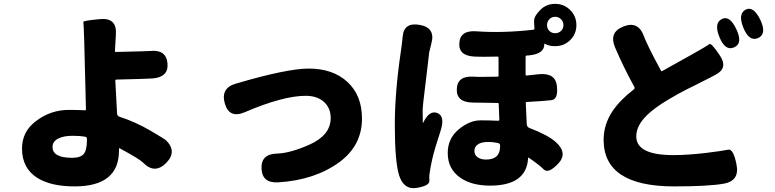

<svg xmlns="http://www.w3.org/2000/svg" viewBox="-20 -896 4010 994"><path d="M366 69Q245 69 175 26Q94 -24 94 -127Q94 -215 166 -269Q242 -327 336 -327Q379 -327 420 -325Q425 -325 425 -330L416 -684Q413 -776 411.5 -782.5Q410 -789 497 -797Q586 -806 580 -718L575 -632Q575 -627 580 -627Q751 -631 757 -632Q840 -641 847 -569Q854 -497 771 -490Q751 -488 582 -484Q577 -484 577 -479L586 -308Q587 -295 600 -291Q677 -267 760 -219Q834 -175 838 -171Q899 -113 841 -53Q782 7 723 -52Q701 -74 600 -128Q596 -130 596 -125V-116Q596 69 366 69ZM354 -79Q397 -79 413.5 -99Q430 -119 430 -169V-178Q430 -187 421 -188Q394 -193 356 -193Q308 -193 280 -178Q252 -163 252 -135Q252 -79 354 -79Z M1421 48Q1337 53 1334 -23Q1330 -99 1415 -101Q1483 -103 1584 -148Q1692 -197 1692 -285Q1692 -337 1657 -368.5Q1622 -400 1563 -400Q1445 -400 1247 -315Q1167 -281 1144 -360Q1121 -440 1201 -463Q1466 -541 1578 -541Q1704 -541 1779 -471.5Q1854 -402 1854 -282Q1854 -144 1739 -58Q1612 36 1421 48Z M2136 77Q2070 87 2046 11Q2024 -61 2024 -249Q2024 -419 2055 -628Q2061 -668 2065 -709Q2072 -782 2154 -767Q2236 -752 2213 -670Q2212 -665 2202 -625Q2201 -619 2186 -489Q2168 -347 2168 -324Q2168 -283 2169 -261Q2169 -256 2171 -261Q2203 -327 2244 -311Q2286 -294 2260 -216Q2229 -122 2217 -69Q2208 -30 2203 9Q2202 17 2203 41Q2203 66 2136 77ZM2517 65Q2422 65 2363 24Q2298 -21 2298 -104Q2298 -179 2354.5 -226Q2411 -273 2468 -273Q2511 -273 2554 -271H2560Q2565 -271 2565 -276L2562 -357Q2562 -363 2556 -363L2426 -365Q2341 -367 2345 -436Q2348 -505 2433 -499Q2451 -497 2556 -499Q2561 -499 2561 -504V-598Q2561 -603 2556 -603Q2466 -601 2437 -603Q2353 -607 2358 -673Q2362 -740 2446 -734Q2581 -724 2741 -742Q2747 -743 2747 -749Q2745 -766 2745 -789Q2745 -812 2776.5 -844Q2808 -876 2854 -876Q2900 -876 2932 -844Q2964 -812 2964 -766Q2964 -720 2932 -688.5Q2900 -657 2854 -657Q2822 -657 2802 -669Q2798 -672 2798 -667Q2798 -616 2716 -609H2708Q2701 -608 2701 -601V-510Q2701 -505 2706 -505L2772 -512Q2856 -519 2863 -451Q2871 -382 2835 -377.5Q2799 -373 2707 -368Q2702 -368 2702 -363L2707 -253Q2708 -238 2722 -233Q2817 -197 2858 -160Q2921 -103 2870 -49Q2819 5 2795 -19Q2771 -43 2718 -79Q2714 -82 2714 -77Q2706 65 2517 65ZM2496 -70Q2569 -70 2569 -138V-143Q2569 -153 2559 -155Q2535 -161 2506 -161Q2472 -161 2454 -148.5Q2436 -136 2436 -115Q2436 -94 2452.5 -82Q2469 -70 2496 -70ZM2854 -724Q2872 -724 2884.5 -736Q2897 -748 2897 -766Q2897 -784 2884.5 -796.5Q2872 -809 2854 -809Q2836 -809 2824 -796.5Q2812 -784 2812 -766Q2812 -748 2824 -736Q2836 -724 2854 -724Z M3470 69Q3105 69 3105 -172Q3105 -252 3152 -322Q3191 -379 3261 -433Q3268 -438 3264 -446Q3206 -552 3164 -651Q3131 -729 3208 -759Q3284 -789 3313 -710Q3331 -661 3402 -530Q3404 -526 3408 -528L3571 -619Q3642 -659 3652 -667.5Q3662 -676 3706 -610Q3751 -544 3686 -510L3660 -496Q3622 -476 3583 -457Q3487 -411 3407 -360Q3343 -318 3312 -281Q3274 -236 3274 -190Q3274 -93 3466 -93Q3538 -93 3633 -104Q3722 -115 3749.5 -121Q3777 -127 3793 -44Q3810 40 3727 55Q3646 69 3470 69ZM3781 -651Q3735 -630 3705 -703Q3675 -775 3716 -797Q3757 -819 3792 -745Q3827 -671 3781 -651ZM3905 -699Q3859 -679 3829 -751Q3799 -824 3840 -846Q3880 -867 3916 -794Q3951 -720 3905 -699Z"/></svg>

Font: Resource Han Rounded TW Heavy
Style: Regular
Weight: 900
Designer: Cyano Hao (round all glyphs); Ryoko NISHIZUKA 西塚涼子 (kana, bopomofo & ideographs); Paul D. Hunt (Latin, Greek & Cyrillic)
Foundry: Cyano Hao
Version: 0.990